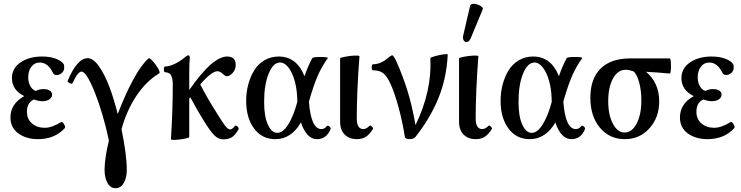

<svg xmlns="http://www.w3.org/2000/svg" viewBox="-20 -723 3909 1013"><path d="M180.2 11.2Q118.7 11.2 76.9 -19Q35.2 -49.3 35.2 -103Q35.2 -175.8 107.9 -215.8Q43 -248 43 -311Q43 -362.8 88.4 -393.8Q133.8 -424.8 202.1 -424.8Q243.7 -424.8 274.2 -413.3Q304.7 -401.9 315.9 -384.8Q318.8 -380.9 318.8 -365.2Q318.8 -350.1 306.6 -338.6Q294.4 -327.1 279.8 -327.1Q265.1 -327.1 259.8 -337.9Q233.4 -393.1 189.9 -393.1Q162.1 -393.1 145.5 -370.8Q128.9 -348.6 128.9 -314.9Q128.9 -289.1 139.6 -269.3Q150.4 -249.5 168.9 -243.2Q187.5 -252.9 210 -252.9Q231.4 -252.9 243.2 -244.9Q254.9 -236.8 254.9 -223.1Q254.9 -209 240.7 -199Q226.6 -189 203.1 -189Q184.1 -189 159.2 -198.2Q122.1 -182.6 122.1 -132.8Q122.1 -94.7 148.7 -71.8Q175.3 -48.8 215.8 -48.8Q253.4 -48.8 300.8 -78.1Q308.6 -83 317.6 -68.1Q326.7 -53.2 321.8 -46.9Q268.6 11.2 180.2 11.2Z M531.7 173.8Q531.7 113.8 554.7 18.1Q522.9 -128.9 479.5 -237.1Q436 -345.2 410.2 -345.2Q390.1 -345.2 362.8 -284.2Q359.9 -280.3 353.8 -281.7Q347.7 -283.2 341.8 -287.8Q335.9 -292.5 336.9 -295.9Q386.7 -416 442.9 -416Q472.2 -416 502.4 -372.8Q532.7 -329.6 556.9 -265.6Q581.1 -201.7 601.1 -121.1Q639.2 -222.2 682.4 -302Q725.6 -381.8 763.7 -415Q768.6 -419.4 785.4 -401.1Q802.2 -382.8 814.5 -361.3Q826.7 -339.8 819.8 -335.9Q751 -294.4 699.5 -217Q647.9 -139.6 621.1 -41Q648.9 94.2 648.9 173.8Q648.9 214.4 633.1 242.2Q617.2 270 589.8 270Q562.5 270 547.1 242.4Q531.7 214.8 531.7 173.8Z M881.8 12.2Q891.6 -142.6 891.6 -276.9Q891.6 -310.1 882.3 -325.9Q873 -341.8 850.6 -341.8Q844.7 -341.8 844.7 -356.9Q844.7 -372.1 850.6 -372.1Q872.1 -372.1 900.4 -385.3Q928.7 -398.4 954.6 -419.9Q967.3 -431.2 973.6 -431.2Q981.4 -431.2 981.4 -417Q978.5 -392.1 978.5 -338.9V-248Q1100.6 -424.8 1178.7 -424.8Q1223.6 -424.8 1223.6 -379.9Q1223.6 -356.4 1207.8 -338.6Q1191.9 -320.8 1176.8 -320.8Q1168.5 -320.8 1154.3 -334Q1140.1 -347.2 1127.4 -347.2Q1096.7 -347.2 1036.6 -277.8Q1072.8 -206.1 1123.5 -127Q1153.3 -78.1 1168.2 -59.1Q1183.1 -40 1193.8 -40Q1205.6 -40 1219.7 -59.1Q1222.7 -61.5 1227.8 -59.1Q1232.9 -56.6 1237.1 -50.8Q1241.2 -44.9 1238.8 -41Q1222.7 -12.2 1204.8 0Q1187 12.2 1158.7 12.2Q1132.8 12.2 1111.8 -8.1Q1090.8 -28.3 1055.7 -85Q1020 -142.1 983.9 -210Q983.4 -209 981.2 -206.1Q979 -203.1 978.5 -202.1V0Q978.5 4.4 953.4 9Q928.2 13.7 906.7 14.9Q885.3 16.1 881.8 12.2Z M1432.6 11.2Q1362.3 11.2 1320.6 -44.9Q1278.8 -101.1 1278.8 -190.9Q1278.8 -236.3 1289.8 -277.6Q1300.8 -318.8 1321.3 -352.1Q1341.8 -385.3 1375.2 -405Q1408.7 -424.8 1449.7 -424.8Q1545.9 -424.8 1586.4 -320.8Q1606.4 -377.9 1627.4 -416Q1631.3 -422.9 1675.8 -422.4Q1712.4 -421.9 1709.5 -416Q1680.2 -376.5 1657.7 -326.2Q1635.3 -275.9 1609.9 -187Q1620.6 -42 1675.8 -42Q1693.4 -42 1704.6 -58.1Q1707.5 -61 1712.6 -59.1Q1717.8 -57.1 1721.9 -51.8Q1726.1 -46.4 1724.6 -43Q1703.6 11.2 1651.9 11.2Q1624.5 11.2 1603 -11.7Q1581.5 -34.7 1567.9 -77.1Q1516.6 11.2 1432.6 11.2ZM1373.5 -186Q1373.5 -107.9 1393.6 -64.9Q1413.6 -22 1442.9 -22Q1473.6 -22 1501.7 -67.9Q1529.8 -113.8 1548.8 -186Q1547.9 -193.8 1547.9 -210Q1545.9 -256.3 1534.4 -297.6Q1522.9 -338.9 1502.4 -366Q1481.9 -393.1 1457.5 -393.1Q1421.4 -393.1 1397.5 -334.5Q1373.5 -275.9 1373.5 -186Z M1862.3 11.2Q1823.2 11.2 1798.8 -12.7Q1774.4 -36.6 1774.4 -82V-415Q1774.4 -418.9 1801 -423.8Q1827.6 -428.7 1850.3 -429.7Q1873 -430.7 1876.5 -426.8Q1862.3 -239.7 1862.3 -97.2Q1862.3 -42 1897.5 -42Q1912.6 -42 1929.7 -59.1Q1934.1 -63.5 1942.1 -55.4Q1950.2 -47.4 1947.8 -43Q1929.7 -13.7 1910.2 -1.2Q1890.6 11.2 1862.3 11.2Z M2140.6 11.2Q2131.3 11.2 2124 8.1Q2116.7 4.9 2116.2 0Q2103 -84 2082 -159.9Q2061 -235.8 2039.6 -282.2Q2021.5 -320.8 2002.2 -336.4Q1982.9 -352.1 1947.3 -352.1Q1941.4 -352.1 1941.4 -367.9Q1941.4 -383.8 1947.3 -383.8Q1990.7 -383.8 2031.2 -420.9Q2044.4 -431.2 2050.3 -431.2Q2051.8 -431.2 2055.4 -426.8Q2059.1 -422.4 2064.2 -413.6Q2069.3 -404.8 2073.2 -395Q2105 -322.8 2129.2 -246.3Q2153.3 -169.9 2172.4 -63Q2259.8 -243.7 2250.5 -416Q2250.5 -419.9 2274.2 -426.5Q2297.9 -433.1 2318.4 -436Q2338.9 -439 2342.3 -436Q2336.4 -312 2293.5 -206.1Q2250.5 -100.1 2172.4 -1Q2163.1 11.2 2140.6 11.2Z M2463.9 -522Q2456.5 -504.9 2445.6 -501.7Q2434.6 -498.5 2427.5 -508.5Q2420.4 -518.6 2423.8 -535.2L2460.9 -694.8Q2465.8 -704.1 2482.2 -702.9Q2498.5 -701.7 2514.9 -691.9Q2531.2 -682.1 2526.9 -673.8ZM2489.7 11.2Q2450.7 11.2 2426.3 -12.7Q2401.9 -36.6 2401.9 -82V-415Q2401.9 -418.9 2428.5 -423.8Q2455.1 -428.7 2477.8 -429.7Q2500.5 -430.7 2503.9 -426.8Q2489.7 -239.7 2489.7 -97.2Q2489.7 -42 2524.9 -42Q2540 -42 2557.1 -59.1Q2561.5 -63.5 2569.6 -55.4Q2577.6 -47.4 2575.2 -43Q2557.1 -13.7 2537.6 -1.2Q2518.1 11.2 2489.7 11.2Z M2774.9 11.2Q2704.6 11.2 2662.8 -44.9Q2621.1 -101.1 2621.1 -190.9Q2621.1 -236.3 2632.1 -277.6Q2643.1 -318.8 2663.6 -352.1Q2684.1 -385.3 2717.5 -405Q2751 -424.8 2792 -424.8Q2888.2 -424.8 2928.7 -320.8Q2948.7 -377.9 2969.7 -416Q2973.6 -422.9 3018.1 -422.4Q3054.7 -421.9 3051.8 -416Q3022.5 -376.5 3000 -326.2Q2977.5 -275.9 2952.1 -187Q2962.9 -42 3018.1 -42Q3035.6 -42 3046.9 -58.1Q3049.8 -61 3054.9 -59.1Q3060.1 -57.1 3064.2 -51.8Q3068.4 -46.4 3066.9 -43Q3045.9 11.2 2994.1 11.2Q2966.8 11.2 2945.3 -11.7Q2923.8 -34.7 2910.2 -77.1Q2858.9 11.2 2774.9 11.2ZM2715.8 -186Q2715.8 -107.9 2735.8 -64.9Q2755.9 -22 2785.2 -22Q2815.9 -22 2844 -67.9Q2872.1 -113.8 2891.1 -186Q2890.1 -193.8 2890.1 -210Q2888.2 -256.3 2876.7 -297.6Q2865.2 -338.9 2844.7 -366Q2824.2 -393.1 2799.8 -393.1Q2763.7 -393.1 2739.7 -334.5Q2715.8 -275.9 2715.8 -186Z M3276.9 11.2Q3196.3 11.2 3145.5 -48.8Q3094.7 -108.9 3094.7 -208Q3094.7 -307.1 3148.7 -361.1Q3202.6 -415 3307.6 -415H3513.7Q3520 -415 3520 -375Q3520 -335 3513.7 -335Q3446.8 -341.3 3388.7 -344.2Q3458 -285.6 3458 -188Q3458 -103.5 3406.5 -46.1Q3355 11.2 3276.9 11.2ZM3363.8 -192.9Q3363.8 -243.2 3353.3 -284.2Q3342.8 -325.2 3324.7 -345.2Q3299.3 -355 3281.7 -355Q3239.3 -355 3214.1 -308.6Q3189 -262.2 3189 -189Q3189 -117.2 3213.4 -70.6Q3237.8 -23.9 3275.9 -23.9Q3314 -23.9 3338.9 -71Q3363.8 -118.2 3363.8 -192.9Z M3712.4 11.2Q3650.9 11.2 3609.1 -19Q3567.4 -49.3 3567.4 -103Q3567.4 -175.8 3640.1 -215.8Q3575.2 -248 3575.2 -311Q3575.2 -362.8 3620.6 -393.8Q3666 -424.8 3734.4 -424.8Q3775.9 -424.8 3806.4 -413.3Q3836.9 -401.9 3848.1 -384.8Q3851.1 -380.9 3851.1 -365.2Q3851.1 -350.1 3838.9 -338.6Q3826.7 -327.1 3812 -327.1Q3797.4 -327.1 3792 -337.9Q3765.6 -393.1 3722.2 -393.1Q3694.3 -393.1 3677.7 -370.8Q3661.1 -348.6 3661.1 -314.9Q3661.1 -289.1 3671.9 -269.3Q3682.6 -249.5 3701.2 -243.2Q3719.7 -252.9 3742.2 -252.9Q3763.7 -252.9 3775.4 -244.9Q3787.1 -236.8 3787.1 -223.1Q3787.1 -209 3772.9 -199Q3758.8 -189 3735.4 -189Q3716.3 -189 3691.4 -198.2Q3654.3 -182.6 3654.3 -132.8Q3654.3 -94.7 3680.9 -71.8Q3707.5 -48.8 3748 -48.8Q3785.6 -48.8 3833 -78.1Q3840.8 -83 3849.9 -68.1Q3858.9 -53.2 3854 -46.9Q3800.8 11.2 3712.4 11.2Z"/></svg>

Font: Junicode SmCond Medium
Style: Regular
Weight: 500
Width: 4
Designer: Peter S. Baker
Version: Version 2.206